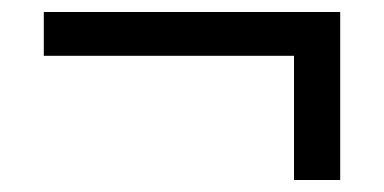

<svg xmlns="http://www.w3.org/2000/svg" viewBox="-20 -445 640 320"><path d="M470 -145V-352H53V-425H547V-145Z"/></svg>

Font: Mulish SemiBold
Style: Regular
Weight: 600
Designer: Vernon Adams
Foundry: Vernon Adams
Version: Version 3.603; ttfautohint (v1.8.3)